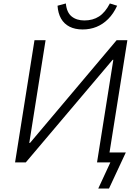

<svg xmlns="http://www.w3.org/2000/svg" viewBox="-20 -937 807 1108"><path d="M547 151 617 0H540L634 -592H630L129 0H67L179 -705H243L149 -112H153L653 -705H715L612 -57H706L609 151ZM457 -767Q413 -767 381.5 -783Q350 -799 332.5 -829.5Q315 -860 312 -904L360 -917Q365 -865 393.5 -842Q422 -819 467 -819Q516 -819 551.5 -842Q587 -865 614 -917L656 -904Q635 -858 604.5 -827.5Q574 -797 537 -782Q500 -767 457 -767Z"/></svg>

Font: Nunito Sans 7pt SemiCondensed Light
Style: Italic
Weight: 300
Width: 4
Italic angle: -9°
Designer: Vernon Adams
Foundry: Vernon Adams
Version: Version 3.101;gftools[0.9.27]